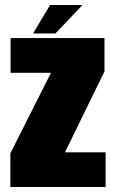

<svg xmlns="http://www.w3.org/2000/svg" viewBox="-20 -749 464 769"><path d="M21.5 0H403V-139H241V-140.5L398.5 -463V-596.5H22.5V-457.5H184V-457L21.5 -135ZM112.5 -615H202L310.5 -729H180.5Z"/></svg>

Font: Anybody Condensed Black
Style: Regular
Weight: 900
Width: 3
Designer: Tyler Finck
Foundry: Etcetera Type Company
Version: Version 1.113;gftools[0.9.25]